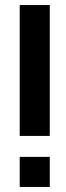

<svg xmlns="http://www.w3.org/2000/svg" viewBox="-20 -740 260 760"><path d="M177 -202V-720H58V-202ZM177 0V-119H58V0Z"/></svg>

Font: Orbitron SemiBold
Style: Regular
Weight: 600
Designer: Matt McInerney
Foundry: The League of Moveable Type
Version: Version 2.001